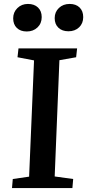

<svg xmlns="http://www.w3.org/2000/svg" viewBox="-20 -956 443 976"><path d="M153 -649 69 -665 74 -710H372L367 -665L282 -650L258 -59L352 -46L348 0H41L45 -46L128 -58ZM258 -864Q258 -895 279.5 -915.5Q301 -936 334 -936Q366 -936 384.5 -918Q403 -900 403 -869Q403 -837 382 -817Q361 -797 328 -797Q296 -797 277 -815Q258 -833 258 -864ZM47 -863Q47 -894 68.5 -915Q90 -936 122 -936Q154 -936 173 -918Q192 -900 192 -869Q192 -837 170.5 -816.5Q149 -796 116 -796Q84 -796 65.5 -814Q47 -832 47 -863Z"/></svg>

Font: Literata 36pt SemiBold
Style: Italic
Weight: 600
Italic angle: -2°
Designer: Latin by Veronika Burian and Jose Scaglione. Greek by Irene Vlachou. Cyrillic by Vera Evstafieva
Foundry: TypeTogether
Version: Version 3.002